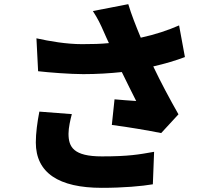

<svg xmlns="http://www.w3.org/2000/svg" viewBox="-20 -847 1040 922"><path d="M169 -311C159 -260 152 -207 152 -163C152 -17 262 55 469 55C572 55 662 47 714 38L720 -118C647 -105 598 -96 469 -96C333 -96 309 -141 309 -205C309 -234 318 -273 325 -299ZM840 -725C788 -702 725 -681 656 -666C632 -724 611 -777 596 -827L426 -794C451 -755 461 -734 479 -693C485 -678 494 -660 503 -640C463 -636 425 -635 374 -635C299 -635 218 -649 155 -663L163 -505C214 -499 317 -491 380 -491C445 -491 509 -495 565 -501C589 -450 615 -401 634 -362C606 -363 559 -368 530 -370L517 -247C596 -237 694 -220 754 -208L837 -298C796 -370 752 -452 716 -528C773 -541 826 -557 868 -573Z"/></svg>

Font: Noto Sans Korean Black
Style: Bold
Weight: 900
Designer: Ryoko NISHIZUKA (kana & ideographs); Paul D. Hunt (Latin, Greek & Cyrillic); Wenlong ZHANG (bopomofo); Sandoll Communica
Foundry: Adobe Systems Incorporated
Version: Version 1.000;PS 1;hotconv 1.0.78;makeotf.lib2.5.61930